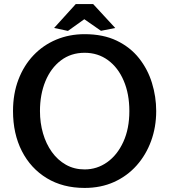

<svg xmlns="http://www.w3.org/2000/svg" viewBox="-20 -910 830 944"><path d="M396 14Q289 14 210 -34Q131 -82 87.5 -167.2Q44 -252.5 44 -364Q44 -449 70.5 -518.5Q97 -588 144.5 -638Q192 -688 256.2 -715Q320.5 -742 396 -742Q487.5 -742 554 -710Q620.5 -678 663.5 -623.8Q706.5 -569.5 727.2 -502Q748 -434.5 748 -364Q748 -285.5 723 -217Q698 -148.5 651.8 -96.5Q605.5 -44.5 540.8 -15.2Q476 14 396 14ZM396 -77Q457 -77 507 -112.5Q557 -148 586.5 -212.8Q616 -277.5 616 -364Q616 -448.5 588.2 -513.2Q560.5 -578 511 -614.2Q461.5 -650.5 396 -650.5Q329 -650.5 279.5 -613Q230 -575.5 203.2 -510.5Q176.5 -445.5 176.5 -364Q176.5 -306 191.5 -254.2Q206.5 -202.5 235 -162.8Q263.5 -123 304.2 -100Q345 -77 396 -77ZM314 -758 246 -772.5 352.5 -890H438L546.5 -772.5L476.5 -758.5L394.5 -815.5Z"/></svg>

Font: Expletus Sans SemiBold
Style: Regular
Weight: 600
Version: Version 7.500